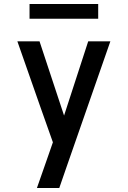

<svg xmlns="http://www.w3.org/2000/svg" viewBox="-20 -942 640 962"><path d="M277 0H165Q179 -40 193 -80Q207 -120 221 -160L245 -229L183 -404L67 -735H178L301 -363L422 -735H533L314 -107ZM128 -848V-922H472V-848Z"/></svg>

Font: Iosevka Aile Semibold
Style: Regular
Weight: 600
Designer: Belleve Invis
Foundry: Belleve Invis
Version: Version 31.1.0; ttfautohint (v1.8.4)